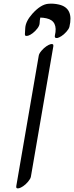

<svg xmlns="http://www.w3.org/2000/svg" viewBox="-20 -1001 409 1059"><path d="M137.7 -805Q117 -798 117.3 -812Q117.9 -831 119.3 -847Q121.6 -884 159.2 -926Q204.6 -976 245 -980Q274.2 -983 304.6 -976Q387.9 -957 362.9 -853Q359.8 -841 345.9 -825.5Q332.1 -810 318.3 -801.5Q304.6 -793 296.5 -791.5Q288.3 -790 284.6 -793.5Q281 -797 282.7 -805Q301.7 -886 236 -900Q217.3 -904 202.3 -904Q199 -889 198.7 -874.5Q198.5 -860 186.1 -844Q173.7 -828 160.3 -818Q146.9 -808 137.7 -805ZM258.2 -757Q276.6 -762 274.2 -746L150.3 -26Q148.3 -15 134.9 1Q121.5 17 107.7 26Q93.9 35 85.8 37Q67.3 42 69.7 26L193.7 -694Q195.7 -706 209.1 -721.5Q222.5 -737 236.2 -746Q250 -755 258.2 -757Z"/></svg>

Font: Kavivanar
Style: Regular
Weight: 400
Designer: Tharique Azeez
Foundry: Tharique Azeez
Version: Version 1.88